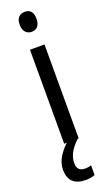

<svg xmlns="http://www.w3.org/2000/svg" viewBox="-183 -773 591 1031"><g transform="rotate(-20 112.5 -257.5)"><path d="M114 -738Q161 -738 161 -681Q161 -654 148.5 -639Q136 -624 114 -624Q92 -624 78.5 -639Q65 -654 65 -681Q65 -710 78 -724Q91 -738 114 -738ZM154 -537V0H71V-537ZM86 117Q86 164 131 164Q143 164 151.5 162.5Q160 161 167 158V214Q157 218 144 220.5Q131 223 115 223Q17 223 17 129Q17 90 41.5 52.5Q66 15 101 -13L148 0Q114 33 100 60.5Q86 88 86 117Z"/></g></svg>

Font: Noto Sans Hebrew Condensed
Style: Regular
Weight: 400
Width: 3
Designer: Monotype Design Team
Foundry: Monotype Imaging Inc.
Version: Version 2.004; ttfautohint (v1.8.4.7-5d5b)